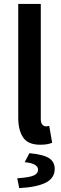

<svg xmlns="http://www.w3.org/2000/svg" viewBox="-20 -726 311 979"><path d="M185 12Q123 12 98 -25Q73 -62 73 -126V-706H188V-120Q188 -99 196 -90.5Q204 -82 213 -82Q217 -82 220.5 -82Q224 -82 231 -84L246 2Q223 12 185 12ZM78 233 68 183Q129 179 151.5 169Q174 159 174 140Q174 107 106 101L130 55Q203 62 231 81Q259 100 259 135Q259 183 212 206Q165 229 78 233Z"/></svg>

Font: TT Toshiba Sans Medium
Style: Regular
Weight: 500
Designer: Paul D. Hunt
Foundry: Toshiba Corporation
Version: Version 2.020;PS 2.000;hotconv 1.0.86;makeotf.lib2.5.63406